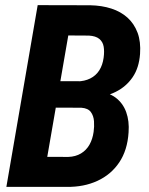

<svg xmlns="http://www.w3.org/2000/svg" viewBox="-20 -731 584 751"><path d="M297.4 -310.1H149.9L168 -413.6L282.2 -412.6Q311 -413.1 333 -424.1Q355 -435.1 368.2 -455.6Q381.3 -476.1 385.3 -504.9Q388.7 -529.8 385.5 -548.6Q382.3 -567.4 368.4 -578.9Q354.5 -590.3 327.6 -591.8L247.1 -592.3L144.5 0H4.9L127.4 -710.9L333.5 -710.4Q378.4 -709.5 415.5 -697.5Q452.6 -685.5 478.8 -661.9Q504.9 -638.2 518.1 -603Q531.2 -567.9 527.8 -520Q523.9 -465.8 498.8 -429Q473.6 -392.1 432.4 -371.6Q391.1 -351.1 339.4 -348.1ZM240.2 0H54.7L129.4 -117.7L247.1 -117.2Q275.9 -118.2 296.9 -130.9Q317.9 -143.6 330.1 -165.3Q342.3 -187 346.2 -215.3Q349.1 -235.4 347.7 -256.6Q346.2 -277.8 335.4 -292.7Q324.7 -307.6 298.3 -309.6L172.4 -310.1L191.4 -413.6L332.5 -413.1L356.4 -372.6Q402.8 -371.1 431.9 -349.4Q460.9 -327.6 473.6 -292.5Q486.3 -257.3 482.9 -212.9Q478.5 -143.6 446.5 -95.9Q414.6 -48.3 361.3 -23.7Q308.1 1 240.2 0Z"/></svg>

Font: Roboto Condensed
Style: Bold Italic
Weight: 700
Italic angle: -12°
Designer: Christian Robertson
Foundry: Google
Version: Version 3.0